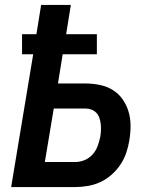

<svg xmlns="http://www.w3.org/2000/svg" viewBox="-20 -755 640 775"><path d="M25 0 114 -536H69V-617H127L146 -735H266L247 -617H371V-536H233L214 -418H325Q355 -418 383.5 -412Q412 -406 435.5 -391.5Q459 -377 475 -354Q491 -331 499 -304Q507 -277 507 -247.5Q507 -218 502 -188Q498 -163 489.5 -138Q481 -113 466 -90.5Q451 -68 430 -49.5Q409 -31 385 -20Q361 -9 335 -4.5Q309 0 284 0ZM161 -101H284Q303 -101 322 -109Q341 -117 354.5 -132.5Q368 -148 374.5 -166.5Q381 -185 385 -204Q387 -217 387.5 -230Q388 -243 386.5 -255.5Q385 -268 381 -279.5Q377 -291 369 -299.5Q361 -308 349.5 -312.5Q338 -317 325 -317H197Z"/></svg>

Font: Iosevka SS04 Extended Oblique
Style: Bold
Weight: 700
Width: 7
Italic angle: -9°
Monospace: yes
Designer: Belleve Invis
Foundry: Belleve Invis
Version: Version 19.0.0; ttfautohint (v1.8.4)